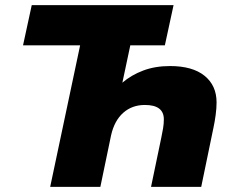

<svg xmlns="http://www.w3.org/2000/svg" viewBox="-20 -730 893 750"><path d="M70 -553 104 -710H658L624 -553H489L458 -407Q493 -437 539.5 -454.5Q586 -472 644 -472Q732 -472 779 -434Q826 -396 826 -330Q826 -308 822.5 -281.5Q819 -255 814 -232L766 0H570L610 -192Q614 -211 617 -228.5Q620 -246 620 -264Q620 -320 546 -320Q496 -320 461.5 -289.5Q427 -259 414 -202L372 0H176L293 -553Z"/></svg>

Font: Geist Black
Style: Italic
Weight: 900
Italic angle: -12°
Designer: Basement.studio, Andrés Briganti, Mateo Zaragoza
Foundry: Basement.studio, Vercel, Andrés Briganti, Guido Ferreyra, Mateo Zaragoza
Version: Version 1.500; ttfautohint (v1.8.4.7-5d5b)